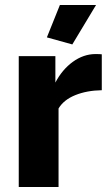

<svg xmlns="http://www.w3.org/2000/svg" viewBox="-20 -750 440 770"><path d="M270 -571.8 168 -600.1 220.2 -730H365.2ZM388.2 -388.2Q328.1 -387.2 281.7 -368.4Q235.4 -349.6 214.8 -314.9V0H55.2V-524.9H202.1V-418.9Q229.5 -471.2 272 -502Q314.5 -532.7 361.8 -533.2Q382.3 -533.2 388.2 -532.2Z"/></svg>

Font: Rawline ExtraBold
Style: Regular
Weight: 800
Designer: Matt McInerney, Pablo Impallari, Rodrigo Fuenzalida
Foundry: Matt McInerney, Pablo Impallari, Rodrigo Fuenzalida
Version: Version 4.020;PS 004.020;hotconv 1.0.88;makeotf.lib2.5.64775